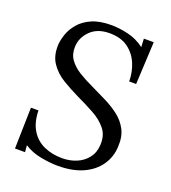

<svg xmlns="http://www.w3.org/2000/svg" viewBox="-134 -816 833 933"><g transform="rotate(20 283.0 -350.0)"><path d="M271 16Q233 16 183.5 7Q134 -2 96 -27L99 8H47L52 -205H91Q92 -144 116.5 -104Q141 -64 183 -45Q225 -26 278 -26Q317 -26 351 -40Q385 -54 407 -82Q429 -110 431 -150Q434 -200 407.5 -232.5Q381 -265 339 -288Q297 -311 250 -333Q204 -355 162 -380.5Q120 -406 94.5 -444Q69 -482 72 -539Q74 -565 84.5 -595Q95 -625 119 -653Q143 -681 183 -698.5Q223 -716 284 -716Q322 -716 368.5 -705.5Q415 -695 455 -665L453 -708H504L493 -488H457Q457 -536 439 -579Q421 -622 384 -649Q347 -676 288 -676Q226 -676 190 -640.5Q154 -605 152 -558Q150 -519 169.5 -491.5Q189 -464 222 -443.5Q255 -423 294 -405Q333 -386 373 -366.5Q413 -347 446.5 -321.5Q480 -296 499 -260Q518 -224 515 -173Q513 -118 483 -75Q453 -32 399.5 -8Q346 16 271 16Z"/></g></svg>

Font: Lora Italic
Style: Italic
Weight: 400
Italic angle: -3°
Designer: Olga Karpushina, Alexei Vanyashin (Cyrillic)
Foundry: Cyreal
Version: Version 2.210; ttfautohint (v1.8.1.43-b0c9)